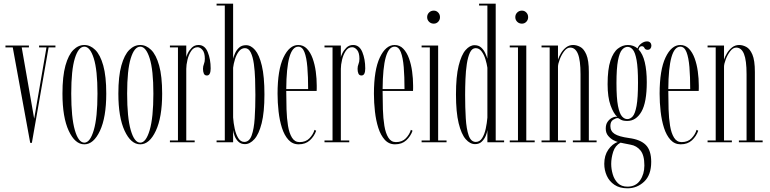

<svg xmlns="http://www.w3.org/2000/svg" viewBox="-20 -770 4166 1039"><path d="M143.5 3 49 -513.5H9.5V-523.5H136.5V-513.5H97.5L165 -127.5L231.5 -513.5H191.5V-523.5H280V-513.5H243L152.5 3Z M436.5 11Q386 11 352 -62Q318 -135 318 -263.5Q318 -357.5 334.2 -415.5Q350.5 -473.5 377.2 -500Q404 -526.5 436.5 -526.5Q468.5 -526.5 495.5 -500Q522.5 -473.5 538.8 -415.5Q555 -357.5 555 -263.5Q555 -135 520.8 -62Q486.5 11 436.5 11ZM436.5 2Q467.5 2 487.5 -65.8Q507.5 -133.5 507.5 -263.5Q507.5 -391 487.5 -454.2Q467.5 -517.5 436.5 -517.5Q404.5 -517.5 385 -454.2Q365.5 -391 365.5 -263.5Q365.5 -133.5 385 -65.8Q404.5 2 436.5 2Z M739 11Q688.5 11 654.5 -62Q620.5 -135 620.5 -263.5Q620.5 -357.5 636.8 -415.5Q653 -473.5 679.8 -500Q706.5 -526.5 739 -526.5Q771 -526.5 798 -500Q825 -473.5 841.2 -415.5Q857.5 -357.5 857.5 -263.5Q857.5 -135 823.2 -62Q789 11 739 11ZM739 2Q770 2 790 -65.8Q810 -133.5 810 -263.5Q810 -391 790 -454.2Q770 -517.5 739 -517.5Q707 -517.5 687.5 -454.2Q668 -391 668 -263.5Q668 -133.5 687.5 -65.8Q707 2 739 2Z M899.5 0V-10H943V-513.5H899.5V-523.5H988V-460.5Q988.5 -465.5 996 -481.5Q1003.5 -497.5 1018 -512Q1032.5 -526.5 1054.5 -526.5Q1088.5 -526.5 1104.2 -488Q1120 -449.5 1120 -399.5Q1120 -382 1115.2 -371.8Q1110.5 -361.5 1099.5 -361.5Q1087.5 -361.5 1083 -372Q1078.5 -382.5 1078.5 -397.5Q1078.5 -411.5 1083.5 -423.5Q1088.5 -435.5 1088.5 -451.5Q1088.5 -484.5 1076 -499.5Q1063.5 -514.5 1049 -514.5Q1028 -514.5 1014.5 -494.2Q1001 -474 994.5 -446.5Q988 -419 988 -397.5V-10H1033.5V0Z M1305.5 10Q1283.5 10 1269.8 -3.5Q1256 -17 1249.5 -34.8Q1243 -52.5 1241.5 -66V0H1152V-10H1196.5V-740H1152V-750H1241.5V-452.5Q1244.5 -464.5 1252 -481.8Q1259.5 -499 1273.8 -512.2Q1288 -525.5 1311.5 -525.5Q1338 -525.5 1360.5 -499.2Q1383 -473 1397 -414.5Q1411 -356 1411 -259Q1411 -162.5 1396 -103.2Q1381 -44 1356.8 -17Q1332.5 10 1305.5 10ZM1302 -2Q1329 -2 1341.8 -37Q1354.5 -72 1358.2 -130Q1362 -188 1362 -256.5Q1362 -297.5 1360.5 -341.8Q1359 -386 1353.8 -424Q1348.5 -462 1337 -485.8Q1325.5 -509.5 1305.5 -509.5Q1286 -509.5 1272.5 -491.8Q1259 -474 1251.5 -449.2Q1244 -424.5 1241.5 -403.5V-134Q1243.5 -104.5 1250 -74Q1256.5 -43.5 1269.2 -22.8Q1282 -2 1302 -2Z M1596 11Q1563 11 1540.8 -13.5Q1518.5 -38 1505.8 -78Q1493 -118 1487.5 -166.5Q1482 -215 1482 -262.5Q1482 -391.5 1514 -459Q1546 -526.5 1594 -526.5Q1621.5 -526.5 1640.8 -506.5Q1660 -486.5 1671.8 -454Q1683.5 -421.5 1688.8 -383Q1694 -344.5 1694 -307Q1694 -299.5 1694 -292.2Q1694 -285 1693.5 -278H1529V-275.5Q1529 -227 1530.5 -178.2Q1532 -129.5 1538.5 -89.5Q1545 -49.5 1560 -25.2Q1575 -1 1601 -1Q1635 -1 1655 -22Q1675 -43 1682 -67.5L1691 -62.5Q1680.5 -32.5 1657 -10.8Q1633.5 11 1596 11ZM1594 -517.5Q1530.5 -517.5 1529 -288H1647.5Q1647.5 -355 1643.2 -406.8Q1639 -458.5 1627.5 -488Q1616 -517.5 1594 -517.5Z M1736 0V-10H1779.5V-513.5H1736V-523.5H1824.5V-460.5Q1825 -465.5 1832.5 -481.5Q1840 -497.5 1854.5 -512Q1869 -526.5 1891 -526.5Q1925 -526.5 1940.8 -488Q1956.5 -449.5 1956.5 -399.5Q1956.5 -382 1951.8 -371.8Q1947 -361.5 1936 -361.5Q1924 -361.5 1919.5 -372Q1915 -382.5 1915 -397.5Q1915 -411.5 1920 -423.5Q1925 -435.5 1925 -451.5Q1925 -484.5 1912.5 -499.5Q1900 -514.5 1885.5 -514.5Q1864.5 -514.5 1851 -494.2Q1837.5 -474 1831 -446.5Q1824.5 -419 1824.5 -397.5V-10H1870V0Z M2117.5 11Q2084.5 11 2062.2 -13.5Q2040 -38 2027.2 -78Q2014.5 -118 2009 -166.5Q2003.5 -215 2003.5 -262.5Q2003.5 -391.5 2035.5 -459Q2067.5 -526.5 2115.5 -526.5Q2143 -526.5 2162.2 -506.5Q2181.5 -486.5 2193.2 -454Q2205 -421.5 2210.2 -383Q2215.5 -344.5 2215.5 -307Q2215.5 -299.5 2215.5 -292.2Q2215.5 -285 2215 -278H2050.5V-275.5Q2050.5 -227 2052 -178.2Q2053.5 -129.5 2060 -89.5Q2066.5 -49.5 2081.5 -25.2Q2096.5 -1 2122.5 -1Q2156.5 -1 2176.5 -22Q2196.5 -43 2203.5 -67.5L2212.5 -62.5Q2202 -32.5 2178.5 -10.8Q2155 11 2117.5 11ZM2115.5 -517.5Q2052 -517.5 2050.5 -288H2169Q2169 -355 2164.8 -406.8Q2160.5 -458.5 2149 -488Q2137.5 -517.5 2115.5 -517.5Z M2327.5 -642Q2312 -642 2301.8 -652.2Q2291.5 -662.5 2291.5 -677Q2291.5 -692 2301.8 -702.2Q2312 -712.5 2327.5 -712.5Q2341.5 -712.5 2351.2 -702.2Q2361 -692 2361 -677Q2361 -662.5 2351.2 -652.2Q2341.5 -642 2327.5 -642ZM2261.5 0V-10H2306V-513.5H2261.5V-523.5H2351V-10H2396.5V0Z M2551 10Q2523.5 10 2500 -17Q2476.5 -44 2462 -103.2Q2447.5 -162.5 2447.5 -259Q2447.5 -356 2462 -414.5Q2476.5 -473 2499.5 -499.2Q2522.5 -525.5 2548 -525.5Q2570.5 -525.5 2584.5 -512.2Q2598.5 -499 2606.2 -481.8Q2614 -464.5 2617.5 -452.5V-740H2572.5V-750H2662.5V-10H2708V0H2617.5V-66.5Q2616 -52.5 2608.5 -34.8Q2601 -17 2587 -3.5Q2573 10 2551 10ZM2555 -2Q2576 -2 2589 -22.5Q2602 -43 2608.5 -73.5Q2615 -104 2617.5 -133.5V-403.5Q2614.5 -424.5 2607 -449.2Q2599.5 -474 2586.2 -491.8Q2573 -509.5 2554 -509.5Q2534.5 -509.5 2523.2 -485.8Q2512 -462 2506.2 -424Q2500.5 -386 2498.8 -341.8Q2497 -297.5 2497 -256.5Q2497 -188 2500.5 -130Q2504 -72 2516.2 -37Q2528.5 -2 2555 -2Z M2804.5 -642Q2789 -642 2778.8 -652.2Q2768.5 -662.5 2768.5 -677Q2768.5 -692 2778.8 -702.2Q2789 -712.5 2804.5 -712.5Q2818.5 -712.5 2828.2 -702.2Q2838 -692 2838 -677Q2838 -662.5 2828.2 -652.2Q2818.5 -642 2804.5 -642ZM2738.5 0V-10H2783V-513.5H2738.5V-523.5H2828V-10H2873.5V0Z M2910.5 0V-10H2954.5V-513.5H2910.5V-523.5H2999.5V-447.5Q3005 -464.5 3016 -482.8Q3027 -501 3043.5 -513.8Q3060 -526.5 3081.5 -526.5Q3100.5 -526.5 3120 -516.2Q3139.5 -506 3153 -474.8Q3166.5 -443.5 3166.5 -380.5V-10H3208.5V0H3080V-10H3121.5V-368Q3121.5 -444 3107.5 -478.2Q3093.5 -512.5 3065.5 -512.5Q3048 -512.5 3033 -492.8Q3018 -473 3008.8 -448.2Q2999.5 -423.5 2999.5 -409V-10H3042V0Z M3375.5 249Q3333 249 3305 230Q3277 211 3263.5 180.8Q3250 150.5 3250 116.5Q3250 71.5 3271.5 40.2Q3293 9 3323 -2Q3315 -3.5 3299.5 -11.5Q3284 -19.5 3271 -35Q3258 -50.5 3258 -74Q3258 -97 3268 -111Q3278 -125 3290.8 -131.8Q3303.5 -138.5 3312.5 -138.5Q3314 -138.5 3316.8 -138.2Q3319.5 -138 3320.5 -137.5Q3300 -155.5 3284 -199.8Q3268 -244 3268 -314.5Q3268 -395.5 3283.5 -441.8Q3299 -488 3324 -507.2Q3349 -526.5 3377.5 -526.5Q3408 -526.5 3430 -508Q3435.5 -523.5 3450.5 -534.8Q3465.5 -546 3481.5 -546Q3493 -546 3499 -539.2Q3505 -532.5 3505 -523Q3505 -513.5 3499.5 -507Q3494 -500.5 3484.5 -500.5Q3472 -500.5 3467.5 -510.2Q3463 -520 3453 -520Q3440 -520 3435.5 -502.5Q3458.5 -478.5 3469.2 -433.2Q3480 -388 3480 -325.5Q3480 -215.5 3451 -165.5Q3422 -115.5 3374.5 -115.5Q3352.5 -115.5 3340.8 -121.8Q3329 -128 3327 -130Q3326 -131 3322 -131Q3313 -131 3298 -121.8Q3283 -112.5 3283 -88Q3283 -60 3306.2 -45.2Q3329.5 -30.5 3384 -23Q3445.5 -15 3474.8 14.5Q3504 44 3504 106Q3504 177 3465.8 213Q3427.5 249 3375.5 249ZM3374.5 -125.5Q3390.5 -125.5 3403.8 -140.2Q3417 -155 3424.8 -197.5Q3432.5 -240 3432.5 -323.5Q3432.5 -402.5 3425 -444Q3417.5 -485.5 3404.8 -501Q3392 -516.5 3376.5 -516.5Q3360 -516.5 3346.2 -501Q3332.5 -485.5 3324.2 -443Q3316 -400.5 3316 -320.5Q3316 -238.5 3324.2 -196.8Q3332.5 -155 3345.8 -140.2Q3359 -125.5 3374.5 -125.5ZM3375.5 240Q3420.5 240 3443.8 206Q3467 172 3467 125.5Q3467 70 3446 44.2Q3425 18.5 3392.5 13Q3367.5 8.5 3356.2 5.8Q3345 3 3338 2Q3309 17.5 3298.2 51.5Q3287.5 85.5 3287.5 117Q3287.5 144.5 3295.8 173Q3304 201.5 3323.2 220.8Q3342.5 240 3375.5 240Z M3663.5 11Q3630.5 11 3608.2 -13.5Q3586 -38 3573.2 -78Q3560.5 -118 3555 -166.5Q3549.5 -215 3549.5 -262.5Q3549.5 -391.5 3581.5 -459Q3613.5 -526.5 3661.5 -526.5Q3689 -526.5 3708.2 -506.5Q3727.5 -486.5 3739.2 -454Q3751 -421.5 3756.2 -383Q3761.5 -344.5 3761.5 -307Q3761.5 -299.5 3761.5 -292.2Q3761.5 -285 3761 -278H3596.5V-275.5Q3596.5 -227 3598 -178.2Q3599.5 -129.5 3606 -89.5Q3612.5 -49.5 3627.5 -25.2Q3642.5 -1 3668.5 -1Q3702.5 -1 3722.5 -22Q3742.5 -43 3749.5 -67.5L3758.5 -62.5Q3748 -32.5 3724.5 -10.8Q3701 11 3663.5 11ZM3661.5 -517.5Q3598 -517.5 3596.5 -288H3715Q3715 -355 3710.8 -406.8Q3706.5 -458.5 3695 -488Q3683.5 -517.5 3661.5 -517.5Z M3809 0V-10H3853V-513.5H3809V-523.5H3898V-447.5Q3903.5 -464.5 3914.5 -482.8Q3925.5 -501 3942 -513.8Q3958.5 -526.5 3980 -526.5Q3999 -526.5 4018.5 -516.2Q4038 -506 4051.5 -474.8Q4065 -443.5 4065 -380.5V-10H4107V0H3978.5V-10H4020V-368Q4020 -444 4006 -478.2Q3992 -512.5 3964 -512.5Q3946.5 -512.5 3931.5 -492.8Q3916.5 -473 3907.2 -448.2Q3898 -423.5 3898 -409V-10H3940.5V0Z"/></svg>

Font: Imbue 100pt ExtraLight
Style: Regular
Weight: 200
Designer: Tyler Finck
Foundry: Etcetera Type Company
Version: Version 1.102; ttfautohint (v1.8.3)